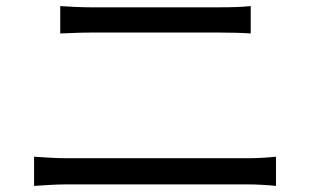

<svg xmlns="http://www.w3.org/2000/svg" viewBox="-20 -671 1040 631"><path d="M178 -651V-561C209 -562 242 -564 277 -564C326 -564 656 -564 705 -564C738 -564 776 -563 804 -561V-651C776 -648 741 -647 705 -647C654 -647 340 -647 277 -647C244 -647 210 -649 178 -651ZM92 -156V-60C126 -62 161 -65 197 -65C255 -65 738 -65 796 -65C823 -65 857 -63 887 -60V-156C858 -153 826 -151 796 -151C738 -151 255 -151 197 -151C161 -151 126 -154 92 -156Z"/></svg>

Font: Noto Sans CJK JP
Style: Regular
Weight: 400
Designer: Ryoko NISHIZUKA 西塚涼子 (kana, bopomofo & ideographs); Paul D. Hunt (Latin, Greek & Cyrillic); Sandoll Communications 산돌커뮤니
Foundry: Adobe
Version: Version 2.004;hotconv 1.0.118;makeotfexe 2.5.65603